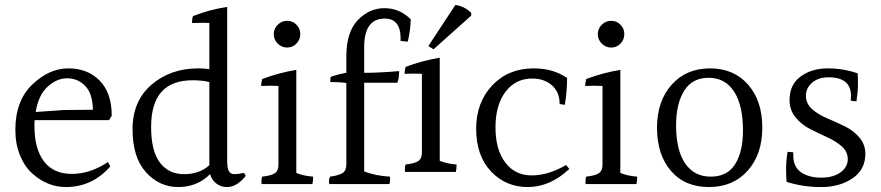

<svg xmlns="http://www.w3.org/2000/svg" viewBox="-20 -792 3556 775"><path d="M124 -340 240 -348 355 -349Q354 -414 324 -445Q294 -476 251.5 -476Q209 -476 172 -442Q135 -408 124 -340ZM119 -284Q119 -191 157.5 -140.5Q196 -90 270 -90Q344 -90 416 -138L425 -120Q352 -37 246 -37Q171 -37 110 -92Q79 -120 60.5 -165.5Q42 -211 42 -268Q42 -385 110 -450.5Q178 -516 256 -516Q334 -516 382.5 -466.5Q431 -417 431 -325Q425 -314 420 -307H120Q119 -300 119 -284Z M757 -468Q590 -468 590 -280Q590 -182 625.5 -135.5Q661 -89 723 -89Q785 -89 825 -125V-461Q796 -468 757 -468ZM896 -37Q872 -37 853.5 -51Q835 -65 828 -89Q776 -37 699.5 -37Q623 -37 569 -97Q515 -157 515 -270.5Q515 -384 591.5 -450Q668 -516 780 -516Q803 -516 825 -513V-699Q815 -700 797 -700Q779 -700 755 -699Q755 -716 759 -727Q828 -754 897 -764V-143Q897 -113 904 -101Q911 -89 925.5 -89Q940 -89 965 -94L972 -82Q936 -37 896 -37Z M1176.5 -616Q1161 -600 1139 -600Q1117 -600 1101 -616Q1085 -632 1085 -654Q1085 -676 1101 -692Q1117 -708 1139 -708Q1161 -708 1176.5 -692.5Q1192 -677 1192 -654.5Q1192 -632 1176.5 -616ZM1104 -128V-445Q1088 -446 1070.5 -446Q1053 -446 1034 -445Q1034 -455 1038 -473Q1108 -499 1176 -510V-94Q1204 -82 1244 -79Q1244 -61 1241 -49H1036Q1034 -64 1038 -79Q1075 -83 1089.5 -93Q1104 -103 1104 -128Z M1378 -565Q1378 -662 1424 -710.5Q1470 -759 1531.5 -759Q1593 -759 1638 -714Q1637 -671 1626 -624Q1618 -624 1597 -627Q1597 -632 1597 -637Q1597 -717 1533 -717Q1450 -717 1450 -602V-498Q1509 -498 1591 -505Q1591 -476 1584 -458H1450V-100Q1497 -82 1554 -79Q1556 -63 1552 -49H1309Q1308 -54 1308 -62Q1308 -70 1312 -79Q1349 -84 1363.5 -94Q1378 -104 1378 -129V-457Q1350 -461 1313 -461Q1313 -472 1315 -482Q1350 -494 1378 -498Z M1683 -177V-494Q1667 -495 1649.5 -495Q1632 -495 1613 -494Q1613 -504 1617 -522Q1683 -547 1755 -559V-143Q1783 -131 1823 -128Q1823 -110 1820 -98H1615Q1613 -113 1617 -128Q1654 -132 1668.5 -142Q1683 -152 1683 -177ZM1709 -606 1818 -772Q1855 -767 1882 -740V-729L1730 -593Z M2278 -110Q2200 -37 2110.5 -37Q2021 -37 1961.5 -100.5Q1902 -164 1902 -271.5Q1902 -379 1967 -447.5Q2032 -516 2134 -516Q2214 -516 2269 -477Q2269 -425 2260 -369L2239 -372Q2239 -420 2208 -447.5Q2177 -475 2128 -475Q2061 -475 2020.5 -421.5Q1980 -368 1980 -278Q1980 -188 2019.5 -136Q2059 -84 2126 -84Q2193 -84 2265 -126Z M2484.5 -616Q2469 -600 2447 -600Q2425 -600 2409 -616Q2393 -632 2393 -654Q2393 -676 2409 -692Q2425 -708 2447 -708Q2469 -708 2484.5 -692.5Q2500 -677 2500 -654.5Q2500 -632 2484.5 -616ZM2412 -128V-445Q2396 -446 2378.5 -446Q2361 -446 2342 -445Q2342 -455 2346 -473Q2416 -499 2484 -510V-94Q2512 -82 2552 -79Q2552 -61 2549 -49H2344Q2342 -64 2346 -79Q2383 -83 2397.5 -93Q2412 -103 2412 -128Z M2979 -265Q2979 -367 2943 -422.5Q2907 -478 2840.5 -478Q2774 -478 2741.5 -425.5Q2709 -373 2709 -286Q2709 -186 2745.5 -132.5Q2782 -79 2849 -79Q2916 -79 2947.5 -129.5Q2979 -180 2979 -265ZM2846 -516Q2942 -516 2999.5 -450.5Q3057 -385 3057 -277Q3057 -169 2998 -103Q2939 -37 2841.5 -37Q2744 -37 2688 -102.5Q2632 -168 2632 -276Q2632 -384 2691 -450Q2750 -516 2846 -516Z M3167 -388Q3167 -451 3212 -483.5Q3257 -516 3320.5 -516Q3384 -516 3442 -496Q3443 -479 3443 -450Q3443 -421 3437 -383Q3429 -383 3414 -386Q3415 -396 3415 -405Q3415 -480 3324 -480Q3284 -480 3258.5 -458.5Q3233 -437 3233 -405.5Q3233 -374 3257.5 -352Q3282 -330 3317.5 -315Q3353 -300 3388.5 -283Q3424 -266 3448.5 -237.5Q3473 -209 3473 -171Q3473 -108 3421.5 -72.5Q3370 -37 3295 -37Q3220 -37 3155 -58Q3153 -81 3153 -111.5Q3153 -142 3159 -179Q3168 -179 3182 -177Q3182 -171 3182 -165Q3182 -118 3213.5 -96.5Q3245 -75 3294.5 -75Q3344 -75 3373 -96.5Q3402 -118 3402 -149Q3402 -180 3378 -201Q3354 -222 3319 -238Q3284 -254 3249.5 -271.5Q3215 -289 3191 -318.5Q3167 -348 3167 -388Z"/></svg>

Font: Halant
Style: Regular
Weight: 400
Designer: Hitesh Malaviya (Devanagari), Satya Rajpurohit (Latin)
Foundry: Indian Type Foundry
Version: Version 1.101;PS 1.0;hotconv 1.0.78;makeotf.lib2.5.61930; tt